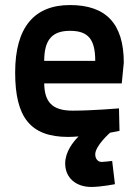

<svg xmlns="http://www.w3.org/2000/svg" viewBox="-20 -531 547 760"><path d="M424 106C424 106 392 110 383 110C366 110 357 96 357 80C357 46 415 -5 415 -5H412C435 -9 453 -13 453 -13L451 -102C451 -102 346 -93 267 -93C186 -93 156 -128 155 -201H462L470 -283C470 -438 399 -511 257 -511C118 -511 40 -426 40 -244C40 -68 99 11 250 11C263 11 277 10 291 9C268 32 238 71 238 116C238 174 282 209 341 209C381 209 435 198 435 198ZM155 -290C155 -373 186 -409 257 -409C328 -409 357 -377 357 -290Z"/></svg>

Font: TitilliumText22L
Style: 800 wt
Weight: 800
Designer: Campivisivi
Foundry: Campivisivi
Version: 1.000